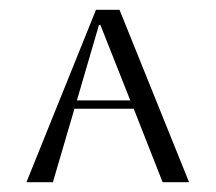

<svg xmlns="http://www.w3.org/2000/svg" viewBox="-20 -720 440 392"><path d="M34 -348 176 -700H224L366 -348H312L253 -498H132L88 -348ZM182 -669 137 -515H246L185 -669Z"/></svg>

Font: Aboreto
Style: Regular
Weight: 400
Designer: Dominik Jáger
Foundry: Dominik Jáger
Version: Version 1.001; ttfautohint (v1.8.4.7-5d5b)